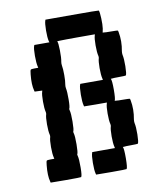

<svg xmlns="http://www.w3.org/2000/svg" viewBox="-71 -605 557 693"><g transform="rotate(-10 208.0 -258.5)"><path d="M141.6 -546.9 142.6 -549.8H239.7Q336.9 -549.8 337.9 -548.8Q340.8 -543.9 341.8 -520Q342.8 -496.1 340.8 -482.4Q338.4 -468.8 337.9 -467.8H341.3Q344.7 -467.3 351.1 -467Q357.4 -466.8 364.7 -466.8Q392.1 -466.8 393.6 -465.3Q394 -464.8 395 -459.5Q401.4 -425.8 394.5 -389.6Q393.6 -382.8 394.5 -377Q397.9 -362.3 397.5 -334.5Q397 -306.6 393.6 -301.3Q392.1 -299.8 364.7 -299.8Q357.4 -299.8 351.1 -299.6Q344.7 -299.3 341.3 -298.8H337.9Q341.8 -292 341.8 -258.8Q341.8 -224.6 337.9 -217.8H341.3Q344.7 -217.3 351.1 -217Q357.4 -216.8 364.7 -216.8Q392.1 -216.8 393.6 -215.3Q394 -214.8 395 -209.5Q401.4 -175.8 394.5 -139.6Q393.6 -132.8 394.5 -127Q397.9 -112.3 397.5 -84.5Q397 -56.6 393.6 -51.3Q392.1 -49.8 364.7 -49.8Q357.4 -49.8 351.1 -49.6Q344.7 -49.3 341.3 -48.8H337.9Q341.8 -42 341.6 -6.8Q341.3 28.3 337.4 32.2Q336.4 33.2 280.8 33.2L225.6 32.7L224.6 28.8Q221.2 16.1 221.4 -11Q221.7 -38.1 225.1 -46.9L226.1 -49.8H267.6H309.1L308.1 -54.7Q304.7 -67.9 304.7 -93.5Q304.7 -119.1 308.1 -129.4Q309.1 -133.3 308.1 -137.7Q304.7 -150.9 304.7 -176.8Q304.7 -202.6 308.1 -212.9L309.1 -216.8H267.6L225.6 -217.3L224.6 -221.2Q221.2 -233.9 221.4 -261Q221.7 -288.1 225.1 -296.9L226.1 -299.8H267.6H309.1L308.1 -304.7Q304.7 -317.9 304.7 -343.5Q304.7 -369.1 308.1 -379.4Q309.1 -383.3 308.1 -387.7Q304.7 -400.9 304.7 -426.8Q304.7 -452.6 308.1 -462.9L309.1 -466.8H239.7Q222.2 -466.8 205.3 -466.6Q188.5 -466.3 179.4 -466.1Q170.4 -465.8 170.9 -465.3Q174.3 -460 174.8 -431.9Q175.3 -403.8 172.4 -389.6Q171.4 -383.3 172.4 -377Q174.8 -364.3 174.8 -341.3Q174.8 -318.4 172.4 -306.2Q171.4 -299.8 172.4 -293.9Q175.3 -279.8 175 -251.7Q174.8 -223.6 171.4 -218.3Q170.9 -217.8 171.1 -216.1Q171.4 -214.4 171.9 -212.4Q175.3 -200.7 175 -170.7Q174.8 -140.6 171.4 -134.8Q170.9 -134.3 171.1 -132.6Q171.4 -130.9 171.9 -128.9Q175.3 -117.2 175 -87.2Q174.8 -57.1 171.4 -51.3Q170.4 -50.3 171.9 -45.9Q175.3 -33.2 175 -2.4Q174.8 28.3 170.9 32.2Q169.9 33.2 114.3 33.2L59.1 32.7L58.1 28.8Q51.8 6.3 55.7 -31.2Q57.1 -45.9 59.1 -47.9Q61 -49.8 73.2 -49.8H86.9L85.9 -54.7Q82.5 -67.9 82.5 -93.5Q82.5 -119.1 85.9 -129.4Q86.9 -133.3 85.9 -137.7Q82.5 -150.9 82.5 -176.8Q82.5 -202.6 85.9 -212.9Q86.9 -216.8 85.9 -221.2Q82.5 -234.4 82.5 -260Q82.5 -285.6 85.9 -295.9L86.9 -299.8L73.2 -300.3L59.1 -300.8L58.1 -304.7Q51.8 -327.1 55.7 -364.3Q57.1 -378.9 59.1 -381.1Q61 -383.3 73.2 -383.3H86.9L85.9 -387.7Q82.5 -401.4 82.5 -427.7Q82.5 -454.1 85.9 -463.4L87.4 -466.8H114.7H142.6L141.1 -471.2Q137.7 -484.4 137.9 -511Q138.2 -537.6 141.6 -546.9Z"/></g></svg>

Font: VT323
Style: Regular
Weight: 400
Monospace: yes
Version: Version 001.002